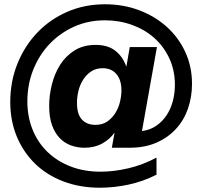

<svg xmlns="http://www.w3.org/2000/svg" viewBox="-20 -694 946 898"><path d="M447 184Q354 184 276.5 154.5Q199 125 144 71.5Q89 18 58.5 -55.5Q28 -129 28 -217Q28 -313 61.5 -396Q95 -479 154 -541Q213 -603 294 -638.5Q375 -674 471 -674Q557 -674 631 -646Q705 -618 760 -568.5Q815 -519 846.5 -451Q878 -383 878 -302Q878 -240 859 -185.5Q840 -131 802.5 -90.5Q765 -50 711 -26.5Q657 -3 586 -3H503L516 -74Q493 -42 457.5 -22.5Q422 -3 375 -3Q343 -3 313 -13.5Q283 -24 260 -47.5Q237 -71 223.5 -108Q210 -145 210 -199Q210 -248 222.5 -298.5Q235 -349 261 -390.5Q287 -432 328.5 -458Q370 -484 427 -484Q484 -484 519 -457Q554 -430 571 -382L587 -474H714L644 -81Q682 -86 710.5 -105.5Q739 -125 758.5 -154Q778 -183 788 -220Q798 -257 798 -297Q798 -365 772 -421Q746 -477 701.5 -516.5Q657 -556 597.5 -577.5Q538 -599 471 -599Q393 -599 327 -569.5Q261 -540 212 -488.5Q163 -437 135.5 -368Q108 -299 108 -220Q108 -148 132.5 -87.5Q157 -27 202 16.5Q247 60 310 84.5Q373 109 450 109Q513 109 581 93Q649 77 712 43V123Q649 155 581 169.5Q513 184 447 184ZM340 -213Q340 -160 363 -135Q386 -110 426 -110Q460 -110 483 -126.5Q506 -143 520.5 -167Q535 -191 541.5 -219Q548 -247 548 -271Q548 -320 524.5 -347.5Q501 -375 460 -375Q429 -375 406.5 -360Q384 -345 369 -321.5Q354 -298 347 -269.5Q340 -241 340 -213Z"/></svg>

Font: CyStack Display
Style: Bold
Weight: 700
Designer: Weizhong Zhang
Foundry: 本地遙控
Version: Version 1.000;Glyphs 3.1.2 (3151)